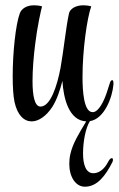

<svg xmlns="http://www.w3.org/2000/svg" viewBox="-20 -455 449 726"><path d="M100 4C126 4 155 -16 178 -51C195 -78 207 -114 216 -149C220 -84 240 1 306 4C279 49 255 87 246 128C243 141 242 153 242 165C242 214 266 251 301 251C348 251 379 209 405 158C407 154 407 152 407 149C407 146 406 143 403 143C399 143 394 147 390 155C373 189 351 200 333 200C304 200 294 166 294 125C294 82 303 30 320 3C374 -5 405 -86 409 -136V-140C409 -149 407 -152 404 -152C401 -152 398 -148 396 -143C387 -114 379 -88 369 -69C354 -40 341 -31 331 -31H330C297 -31 292 -110 292 -163C292 -266 309 -386 325 -431C314 -434 304 -435 295 -435C265 -435 245 -421 241 -405C229 -350 221 -266 209 -199C196 -130 171 -52 133 -52C111 -52 103 -93 103 -148C103 -191 107 -241 113 -288C121 -355 135 -416 139 -431C128 -434 118 -435 109 -435C79 -435 61 -421 55 -405C39 -362 28 -255 28 -167C28 -128 30 -92 35 -69C46 -19 71 4 100 4Z"/></svg>

Font: Style Script
Style: Regular
Weight: 400
Designer: Robert E. Leuschke
Foundry: Robert E. Leuschke
Version: Version 1.010